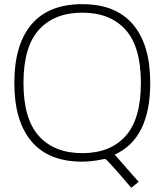

<svg xmlns="http://www.w3.org/2000/svg" viewBox="-20 -764 791 924"><path d="M703 -365Q703 -97 532 -20L647 111L612 140Q554 72 526.5 41.5Q499 11 493.5 6Q488 1 484 1Q481 1 465 4.5Q449 8 424 11Q399 14 376 14Q214 14 131.5 -83.5Q49 -181 49 -365Q49 -549 131.5 -646.5Q214 -744 376 -744Q537 -744 620 -646.5Q703 -549 703 -365ZM167.5 -621Q93 -539 93 -365Q93 -191 167.5 -109Q242 -27 376 -27Q510 -27 584 -109Q658 -191 658 -365Q658 -539 584 -621Q510 -703 376 -703Q242 -703 167.5 -621Z"/></svg>

Font: Nacelle UltraLight
Style: Regular
Weight: 200
Designer: Sora Sagano
Foundry: Sora Sagano
Version: Version 1.000;FEAKit 1.0